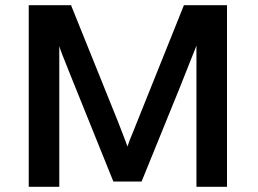

<svg xmlns="http://www.w3.org/2000/svg" viewBox="-20 -715 989 735"><path d="M90 0V-695H252L431 -251Q468 -156 468 -154Q477 -182 487 -204L684 -695H849V0H732V-540Q726 -524 703.5 -468.5Q681 -413 670 -384L522 -20H414L245 -439Q210 -525 207 -539V0Z"/></svg>

Font: Coval
Style: Bold
Weight: 700
Foundry: Context Ltd
Version: Version 001.000